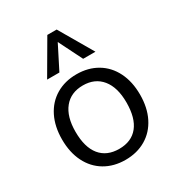

<svg xmlns="http://www.w3.org/2000/svg" viewBox="-184 -890 940 1015"><g transform="rotate(-30 286.0 -382.5)"><path d="M48 -254Q48 -333 77.5 -392Q107 -451 161 -483Q215 -515 286 -515Q357 -515 411 -483Q465 -451 494.5 -392Q524 -333 524 -254Q524 -175 494.5 -116Q465 -57 411 -25Q357 7 286 7Q215 7 161 -25Q107 -57 77.5 -116Q48 -175 48 -254ZM441 -254Q441 -346 400 -396.5Q359 -447 286 -447Q212 -447 171 -396.5Q130 -346 130 -254Q130 -159 170.5 -109.5Q211 -60 286 -60Q361 -60 401 -109.5Q441 -159 441 -254ZM213 -568H138L257 -772H314L433 -568H358L286 -712Z"/></g></svg>

Font: Muli
Style: Regular
Weight: 400
Designer: Vernon Adams
Foundry: Vernon Adams
Version: Version 2.000